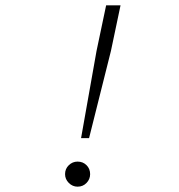

<svg xmlns="http://www.w3.org/2000/svg" viewBox="-20 -688 672 720"><path d="M284 -170 342 -497 378 -668H432L396 -497L314 -170ZM271 12Q252 12 238 -2Q224 -16 224 -35Q224 -55 238 -68.5Q252 -82 271 -82Q291 -82 304.5 -68.5Q318 -55 318 -35Q318 -16 304.5 -2Q291 12 271 12Z"/></svg>

Font: Atkinson Hyperlegible Mono ExtraLight
Style: Italic
Weight: 200
Italic angle: -12°
Monospace: yes
Designer: Elliott Scott, Megan Eiswerth, Linus Boman, Theodore Petrosky, Letters from Sweden
Foundry: Applied Design Works, Letters from Sweden
Version: Version 2.001